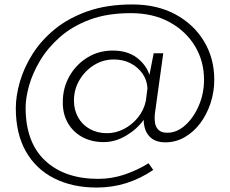

<svg xmlns="http://www.w3.org/2000/svg" viewBox="-20 -630 1033 862"><path d="M414 212Q305 212 223 170.5Q141 129 96 49.5Q51 -30 51 -144Q51 -199 69 -262Q87 -325 125.5 -386.5Q164 -448 225.5 -498.5Q287 -549 373.5 -579.5Q460 -610 574 -610Q685 -610 767.5 -565.5Q850 -521 896 -444.5Q942 -368 942 -272Q942 -217 925 -166Q908 -115 878.5 -76Q849 -37 809 -14Q769 9 722 9Q676 9 651 -17.5Q626 -44 625 -92Q596 -51 547 -21.5Q498 8 445 8Q391 8 349 -15Q307 -38 284 -79Q261 -120 262 -173Q262 -235 291.5 -287.5Q321 -340 372 -371.5Q423 -403 486 -403Q551 -403 593 -372Q635 -341 651 -294L670 -391H713L675 -117Q673 -97 676 -78Q679 -59 692 -46.5Q705 -34 731 -34Q774 -34 811.5 -67.5Q849 -101 872.5 -155.5Q896 -210 896 -272Q896 -356 855 -423.5Q814 -491 740.5 -531Q667 -571 567 -571Q461 -571 382.5 -541.5Q304 -512 249 -463.5Q194 -415 160 -358Q126 -301 110.5 -245.5Q95 -190 95 -147Q95 9 182.5 91Q270 173 421 173Q482 173 539.5 153.5Q597 134 647 103L668 133Q552 212 414 212ZM461 -32Q499 -32 535.5 -50.5Q572 -69 599 -102Q626 -135 635 -178L642 -234Q640 -271 619.5 -300Q599 -329 566 -346Q533 -363 491 -363Q443 -363 402.5 -338Q362 -313 337 -271Q312 -229 312 -178Q312 -137 330.5 -103.5Q349 -70 383 -51Q417 -32 461 -32Z"/></svg>

Font: Synthetic Light
Style: Regular
Weight: 300
Designer: Santiago Orozco
Foundry: Typemade
Version: Version 2.000; ttfautohint (v1.8.4.7-5d5b)